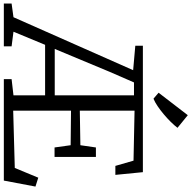

<svg xmlns="http://www.w3.org/2000/svg" viewBox="-49 -1004 1023 1026"><g transform="rotate(90 463.0 -491.5)"><path d="M-30.5 0V-41.5L42.5 -51.5L325.5 -691L195 -702.5V-743H870.5L885 -596H837L809 -693L542 -698.5V-406L726.5 -409L738.5 -492H789V-271H738.5L726.5 -357L542 -359V-50L848 -58.5L900 -184L947.5 -169L915.5 0H373.5V-41.5L460 -51.5V-220.5H190L120 -51.5L198 -41.5V0ZM212 -272H460V-695.5H391L335 -567ZM477.5 -800 446 -827 566 -983 633.5 -928Q621 -911.5 602 -892.2Q583 -873 561 -854.5Q539 -836 517.5 -821.5Q496 -807 478.5 -800Z"/></g></svg>

Font: Merriweather 20pt Light
Style: Regular
Weight: 300
Version: Version 2.100